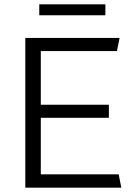

<svg xmlns="http://www.w3.org/2000/svg" viewBox="-20 -860 640 880"><path d="M96 0V-686H528L516 -626H167V-380H479V-320H167V-61H524L536 0ZM160 -790V-840H463V-790Z"/></svg>

Font: Chivo Mono Medium ExtraLight
Style: Regular
Weight: 250
Monospace: yes
Version: Version 1.008